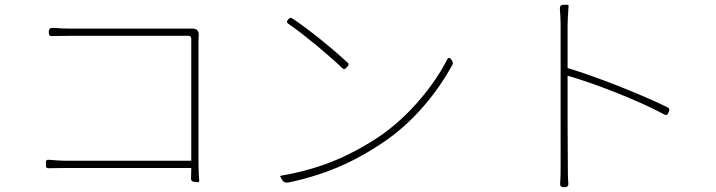

<svg xmlns="http://www.w3.org/2000/svg" viewBox="-20 -768 2980 799"><path d="M776 -359V-99H520H266C236 -99 204 -101 184 -103C171 -104 171 -98 171 -85C171 -73 172 -67 184 -68C204 -68 232 -69 267 -69H776L775 -28C774 -16 780 -11 792 -11C804 -11 809 -5 809 -17C808 -29 806 -57 806 -84V-589C806 -598 806 -610 807 -622C808 -640 798 -650 779 -649C769 -649 758 -649 748 -649H276C253 -649 226 -650 202 -652C189 -653 183 -648 183 -635C183 -623 185 -617 197 -618C219 -618 252 -619 277 -619H763C772 -619 776 -615 776 -606Z M1301 -576C1341 -542 1379 -509 1404 -485C1412 -477 1415 -480 1423 -488C1431 -496 1434 -501 1426 -508C1400 -532 1360 -567 1319 -600C1277 -634 1232 -668 1197 -691C1190 -696 1186 -694 1180 -688C1173 -680 1171 -675 1180 -669C1216 -645 1259 -610 1301 -576ZM1731 -358C1681 -298 1619 -240 1551 -195C1461 -136 1335 -68 1150 -37C1146 -36 1145 -34 1147 -32L1153 -21L1155 -18C1160 -10 1169 -6 1183 -9C1361 -47 1478 -111 1571 -173C1705 -262 1802 -388 1862 -497C1866 -504 1865 -509 1861 -516C1852 -530 1846 -532 1839 -517C1813 -466 1776 -411 1731 -358Z M2342 -269V-453C2447 -423 2631 -353 2744 -292C2754 -286 2759 -291 2763 -302C2767 -311 2766 -317 2757 -322C2639 -379 2467 -447 2342 -485V-662C2342 -679 2344 -716 2346 -742C2347 -746 2345 -748 2341 -748H2328H2325C2314 -748 2309 -742 2310 -731C2312 -706 2313 -678 2313 -662C2313 -580 2313 -120 2313 -85C2313 -58 2313 -29 2311 -6C2310 7 2315 11 2328 11C2341 11 2346 7 2345 -6C2343 -29 2343 -58 2343 -85Z"/></svg>

Font: GenSenRounded2 TW EL
Style: Regular
Weight: 250
Version: Version 2.100;PS 2.1;hotconv 16.6.51;makeotf.lib2.5.65220 DE